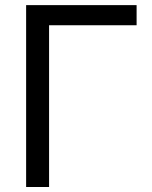

<svg xmlns="http://www.w3.org/2000/svg" viewBox="-20 -748 609 768"><path d="M526.4 -727.5V-647H176.3V0H84.5V-727.5Z"/></svg>

Font: Inter 18pt
Style: Regular
Weight: 400
Designer: Rasmus Andersson
Foundry: rsms
Version: Version 4.001;git-66647c0bb